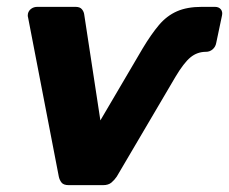

<svg xmlns="http://www.w3.org/2000/svg" viewBox="-20 -540 668 560"><path d="M180.6 0Q165.3 0 159.4 -7.6Q153.5 -15.2 151.5 -25L61.9 -489Q60.9 -492.1 61 -495.1Q61.1 -498 61.5 -500.1Q63.5 -509 71.1 -514.5Q78.6 -520 89 -520H200.2Q213.4 -520 219 -512.9Q224.6 -505.9 225.6 -497.9L285.1 -108.1L231.2 -118.1L396.3 -399.1Q421.1 -440.4 443.8 -467.2Q466.5 -494 496.1 -507Q525.6 -520 568.6 -520H606.9Q618.1 -520 624.1 -512.8Q630 -505.5 627.4 -494.3L610.6 -414.6Q608.6 -403.4 600.2 -396.1Q591.7 -388.9 581.1 -388.9Q555.1 -388.9 535.5 -372.7Q515.9 -356.5 491.7 -315.8L320.6 -25Q314 -15.2 305.1 -7.6Q296.1 0 280.7 0Z"/></svg>

Font: Rubik Light
Style: Italic
Weight: 300
Italic angle: -12°
Designer: Hubert and Fischer
Foundry: Hubert and Fischer
Version: Version 2.300;gftools[0.9.30]